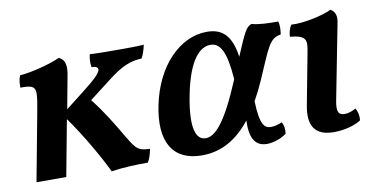

<svg xmlns="http://www.w3.org/2000/svg" viewBox="-54 -608 1491 756"><g transform="rotate(-10 691.5 -229.5)"><path d="M532 -408C541 -424 546 -442 550 -460C517 -458 482 -458 456 -458C418 -458 371 -458 334 -460C330 -442 329 -426 332 -409C351 -408 359 -403 357 -393C354 -378 328 -355 287 -323L209 -262L235 -402C240 -437 233 -458 211 -467C172 -449 95 -429 50 -426C43 -413 42 -395 42 -378C106 -378 109 -370 93 -283L40 0H159L201 -224C254 -151 316 -41 339 9C384 2 436 0 485 0C494 -14 499 -32 503 -52C460 -54 451 -58 420 -110C380 -178 352 -225 308 -281L395 -348C453 -393 487 -406 532 -408Z M1087 -458C1050 -458 1006 -459 982 -467C961 -459 954 -448 912 -348C900 -436 863 -467 803 -467C694 -467 597 -367 566 -217C536 -73 584 9 701 9C780 9 843 -29 896 -96C893 -30 911 9 960 9C985 9 1017 -1 1039 -18C1042 -36 1039 -53 1032 -65C1020 -60 1005 -54 988 -54C962 -54 944 -69 941 -165C954 -188 966 -212 978 -239C1031 -358 1040 -400 1088 -406C1091 -425 1092 -445 1087 -458ZM727 -55C688 -55 668 -103 693 -232C720 -371 766 -414 808 -414C847 -414 869 -376 877 -265C877 -264 876 -263 876 -262C809 -102 765 -55 727 -55Z M1228 9C1274 9 1315 -4 1337 -19C1339 -38 1335 -55 1327 -68C1312 -59 1296 -54 1282 -54C1255 -54 1250 -72 1258 -113L1317 -416C1322 -443 1313 -460 1297 -468C1270 -453 1185 -433 1136 -437C1127 -424 1123 -408 1122 -391C1188 -385 1189 -366 1180 -320L1141 -114C1125 -32 1154 9 1228 9Z"/></g></svg>

Font: Vollkorn Semibold
Style: Italic
Weight: 600
Italic angle: -11°
Designer: Friedrich Althausen
Foundry: Friedrich Althausen
Version: Version 4.015;PS 004.015;hotconv 1.0.88;makeotf.lib2.5.64775